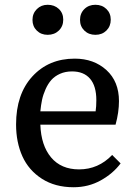

<svg xmlns="http://www.w3.org/2000/svg" viewBox="-20 -765 560 799"><path d="M178.2 -620.1Q150.9 -620.1 133.1 -637.7Q115.2 -655.3 115.2 -682.1Q115.2 -709 133.3 -727.1Q151.4 -745.1 178.2 -745.1Q206.5 -745.1 224.9 -727.8Q243.2 -710.4 243.2 -683.1Q243.2 -655.8 224.9 -637.9Q206.5 -620.1 178.2 -620.1ZM313 -682.1Q313 -709.5 331.1 -727.3Q349.1 -745.1 377 -745.1Q404.8 -745.1 422.9 -727.5Q440.9 -710 440.9 -683.1Q440.9 -655.8 422.9 -637.9Q404.8 -620.1 377 -620.1Q349.1 -620.1 331.1 -637.7Q313 -655.3 313 -682.1ZM286.1 14.2Q209.5 14.2 154.5 -21Q99.6 -56.2 73.2 -114.5Q46.9 -172.9 46.9 -247.1Q46.9 -373 114.7 -447Q182.6 -521 291 -521Q370.6 -521 422.9 -473.4Q475.1 -425.8 475.1 -344.2Q475.1 -297.9 460.9 -246.1H147.9Q150.9 -159.7 192.6 -109.9Q234.4 -60.1 309.1 -60.1Q389.2 -60.1 446.8 -120.1L481.9 -85Q450.7 -43 399.4 -14.4Q348.1 14.2 286.1 14.2ZM147.9 -301.8H377.9Q380.9 -321.3 380.9 -348.1Q380.9 -407.2 354.7 -437.5Q328.6 -467.8 279.8 -467.8Q252 -467.8 230 -458Q208 -448.2 193.8 -432.4Q179.7 -416.5 169.7 -394Q159.7 -371.6 155 -349.6Q150.4 -327.6 147.9 -301.8Z"/></svg>

Font: Literata Book
Style: Regular
Weight: 400
Designer: Latin by Veronika Burian and Jose Scaglione. Greek by Irene Vlachou. Cyrillic by Vera Evstafieva
Foundry: TypeTogether
Version: Version 2.003;PS 002.003;hotconv 1.0.88;makeotf.lib2.5.64775